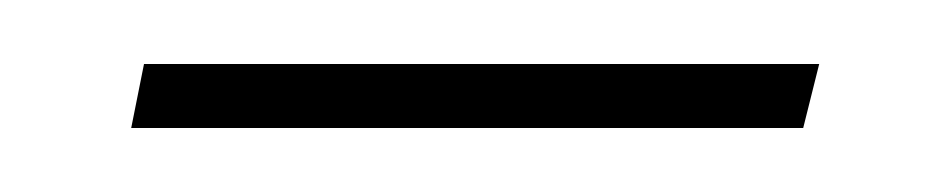

<svg xmlns="http://www.w3.org/2000/svg" viewBox="-20 -309 292 60"><path d="M21 -269 25 -289H236L231 -269Z"/></svg>

Font: Noto Serif Display ExtraCondensed ExtraBold
Style: Italic
Weight: 800
Width: 2
Italic angle: -12°
Designer: Monotype Design Team
Foundry: Monotype Imaging Inc.
Version: Version 2.009